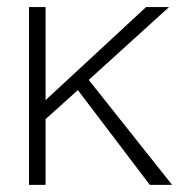

<svg xmlns="http://www.w3.org/2000/svg" viewBox="-20 -623 508 543"><path d="M466.8 -100.1H403.8L200.2 -368.2L108.9 -286.1V-100.1H62V-603H108.9V-339.8L393.1 -603H458L231 -397Z"/></svg>

Font: Kikakui Sans Pro
Style: Regular
Weight: 400
Version: 0.2